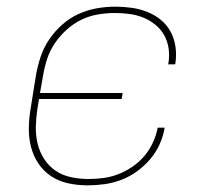

<svg xmlns="http://www.w3.org/2000/svg" viewBox="-20 -548 640 576"><path d="M243 8Q213 8 185 2Q157 -4 134 -19Q111 -34 95.5 -57Q80 -80 73 -107.5Q66 -135 66.5 -164.5Q67 -194 72 -223L88 -323Q93 -351 102 -378Q111 -405 127.5 -429.5Q144 -454 166.5 -474Q189 -494 215.5 -506Q242 -518 270 -523Q298 -528 326 -528Q351 -528 375.5 -524.5Q400 -521 422.5 -512Q445 -503 463 -488Q481 -473 492 -452.5Q503 -432 506.5 -407.5Q510 -383 506 -357L505 -355H484L485 -357Q489 -380 486 -401.5Q483 -423 473 -441.5Q463 -460 446.5 -473.5Q430 -487 410.5 -495Q391 -503 369 -506Q347 -509 324 -509Q299 -509 273 -504.5Q247 -500 223.5 -488.5Q200 -477 179.5 -458.5Q159 -440 144 -417.5Q129 -395 121 -370Q113 -345 109 -320L100 -269H348L345 -251H97L92 -220Q88 -194 87.5 -167.5Q87 -141 93 -116.5Q99 -92 112.5 -71Q126 -50 146.5 -36Q167 -22 193 -16.5Q219 -11 245 -11Q268 -11 290.5 -14Q313 -17 335 -25.5Q357 -34 377.5 -48Q398 -62 413.5 -80.5Q429 -99 439 -121Q449 -143 453 -165H474Q470 -140 459 -115.5Q448 -91 430.5 -70.5Q413 -50 391 -34Q369 -18 344 -8.5Q319 1 293.5 4.5Q268 8 243 8Z"/></svg>

Font: Iosevka Aile Thin Oblique
Style: Regular
Weight: 100
Italic angle: -9°
Designer: Belleve Invis
Foundry: Belleve Invis
Version: Version 31.1.0; ttfautohint (v1.8.4)